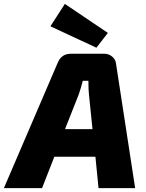

<svg xmlns="http://www.w3.org/2000/svg" viewBox="-65 -966 749 986"><path d="M430 -721 194 -831 268 -946 489 -797ZM425 -161H214L151 0H-45L232 -645Q251 -690 299 -690H471Q494 -690 511.5 -675Q529 -660 531 -638L629 0H441ZM410 -303 392 -479Q389 -503 389 -551H360Q351 -514 339 -480L269 -303Z"/></svg>

Font: Exo 2.0 Extra Bold
Style: Italic
Weight: 800
Italic angle: -8°
Designer: Natanael Gama
Version: Version 1.001;PS 001.001;hotconv 1.0.70;makeotf.lib2.5.58329